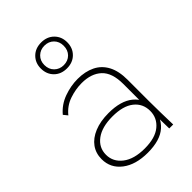

<svg xmlns="http://www.w3.org/2000/svg" viewBox="-219 -824 927 927"><g transform="rotate(-45 245.0 -360.5)"><path d="M384 0 381 -157 379 -161V-309Q379 -385 342 -419.5Q305 -454 240 -454Q198 -454 155.5 -439.5Q113 -425 84 -389L67 -410Q99 -448 146 -465Q193 -482 240 -482Q291 -482 329 -463.5Q367 -445 387.5 -406.5Q408 -368 408 -309V-161Q408 -121 409 -81Q410 -41 411 0ZM228 10Q146 10 97 -27.5Q48 -65 48 -126Q48 -166 69.5 -196Q91 -226 132 -243Q173 -260 229 -260Q313 -260 357 -223.5Q401 -187 401 -128H398Q398 -66 355.5 -28Q313 10 228 10ZM232 -15Q304 -15 341.5 -46Q379 -77 379 -125Q379 -175 341 -205Q303 -235 231 -235Q159 -235 118.5 -205Q78 -175 78 -126Q78 -78 118.5 -46.5Q159 -15 232 -15ZM240 -554Q200 -554 175 -579Q150 -604 150 -643Q150 -681 175 -706Q200 -731 240 -731Q280 -731 305 -706Q330 -681 330 -643Q330 -604 305 -579Q280 -554 240 -554ZM240 -576Q269 -576 287.5 -594.5Q306 -613 306 -643Q306 -672 287.5 -690.5Q269 -709 240 -709Q212 -709 193 -690.5Q174 -672 174 -643Q174 -613 193 -594.5Q212 -576 240 -576Z"/></g></svg>

Font: SUSE Thin
Style: Regular
Weight: 250
Designer: Rene Bieder
Foundry: SUSE
Version: Version 1.000